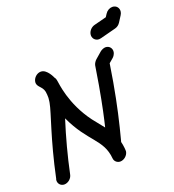

<svg xmlns="http://www.w3.org/2000/svg" viewBox="-150 -942 981 1080"><g transform="rotate(-20 340.5 -401.5)"><path d="M679.9 -782.5C683.7 -803.9 669.3 -824.7 644.2 -824.7C628.2 -824.7 611.7 -815.6 601.6 -799.7L590.4 -782.5L516.1 -763.4C496.3 -758.1 480.6 -740.8 477.3 -722C473.1 -698 490.7 -679.1 512.7 -679.1C516.4 -679.1 520.3 -679.6 524.3 -680.7L618.6 -705.2C632 -708.8 642.5 -717 650.1 -728.8L672.7 -764.3C676.5 -770.3 678.9 -776.5 679.9 -782.5ZM375 -200.9 319.9 -270C224.5 -398.1 215.3 -525.9 212.9 -534.5L211.1 -544.5C210.4 -550.9 207.7 -556.4 203.2 -561.8C203.2 -561.8 179.2 -620 142.5 -620H139.8C117.8 -619.1 97.2 -600 93.4 -578.2C87.6 -545.6 122.3 -540.5 129.5 -504.5L131.7 -486.4C133.1 -473.6 132.5 -460 130.1 -446.4C129.7 -443.8 129.3 -441.1 128.8 -438.5C118.8 -381.3 64.8 -249.1 17.2 -22.7C17.1 -21.8 16 -20.9 15.8 -20C11.8 2.7 27.6 21.8 50.3 21.8C73 21.8 95.5 2.7 99.5 -20C121.2 -122.7 148.3 -224.5 180.8 -326.4C257.2 -160.3 344.4 -142.2 354.7 -23.6C356 -5.5 371.8 8.2 390 8.2C412.7 8.2 435.1 -10.9 439.2 -33.6C440.2 -39.4 437.7 -70.9 431.6 -93.6C432.9 -96.4 433.3 -98.2 433.7 -100.9C459.3 -197.9 482.2 -295.6 505.1 -425.5C511.3 -460.9 517.1 -496.4 522.5 -531.8L547 -552.7C555.4 -559.1 563.3 -572.7 565.1 -582.7C569.1 -605.5 553.3 -624.5 530.6 -624.5H529.7C520.6 -624.5 505.9 -618.2 498.4 -611.8L459.7 -578.2C452.2 -571.8 443.5 -558.2 441.9 -549.1L441.7 -548.2C436 -510.5 429.8 -472.7 423.1 -435C402.5 -318 386.4 -247.6 375 -200.9Z"/></g></svg>

Font: TudorRose
Style: Oblique
Weight: 500
Italic angle: 10°
Version: Version 001.000